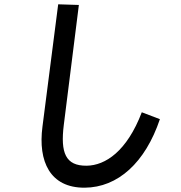

<svg xmlns="http://www.w3.org/2000/svg" viewBox="-20 -828 840 891"><path d="M346 -805 250 -808 177 -240C156 -79 212 44 373 43C527 42 654 -73 722 -275L638 -307C569 -126 469 -60 382 -59C284 -58 260 -119 276 -248Z"/></svg>

Font: Smiley Sans Oblique
Style: Regular
Weight: 400
Italic angle: -8°
Designer: oooooohmygosh, Nagisa Chen, Janine Sui, Heda Shi, Jian Li
Foundry: atelierAnchor
Version: Version 2.0.1